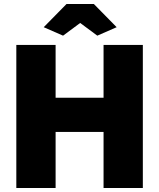

<svg xmlns="http://www.w3.org/2000/svg" viewBox="-20 -933 790 953"><path d="M293 -756 378 -819 463 -756 559 -798 446 -913H310L197 -798ZM494 -710V-448H256V-710H61V0H256V-278H494V0H689V-710Z"/></svg>

Font: Raleway Black
Style: Regular
Weight: 900
Designer: Matt McInerney, Pablo Impallari, Rodrigo Fuenzalida
Foundry: Matt McInerney, Pablo Impallari, Rodrigo Fuenzalida
Version: Version 3.000g; ttfautohint (v1.5) -l 8 -r 28 -G 28 -x 14 -D